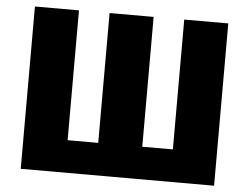

<svg xmlns="http://www.w3.org/2000/svg" viewBox="-50 -763 1071 825"><g transform="rotate(5 485.0 -350.0)"><path d="M68 -700H258V-140H390V-700H580V-140H712V-700H902V0H68Z"/></g></svg>

Font: Moderustic ExtraBold
Style: Regular
Weight: 800
Designer: Tural Alisoy
Foundry: TAFT Foundry
Version: Version 2.120